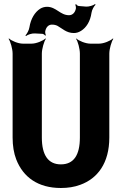

<svg xmlns="http://www.w3.org/2000/svg" viewBox="-20 -929 623 959"><path d="M284 -108C221 -108 189 -154 189 -242V-661C189 -685 200 -722 209 -735L207 -737C195 -725 161 -711 138 -711H94C71 -711 37 -725 25 -737L23 -735C32 -722 43 -685 43 -661V-242C43 -201 49 -164 61 -133C96 -43 171 10 284 10C319 10 352 5 381 -6C467 -37 526 -114 526 -242V-661C526 -685 537 -722 546 -735L544 -737C532 -725 498 -711 475 -711H431C408 -711 373 -725 361 -737L360 -735C369 -722 379 -685 379 -661V-242C379 -154 348 -108 284 -108ZM215 -895C203 -895 191 -892 180 -885C154 -868 134 -836 127 -793C125 -778 114 -759 107 -752L110 -749C118 -756 140 -763 154 -762L192 -760C198 -759 204 -754 206 -751L209 -753C207 -757 205 -767 206 -773C210 -793 222 -806 239 -806C250 -806 259 -804 267 -800C292 -786 312 -764 349 -764C362 -764 374 -768 385 -775C411 -791 431 -822 437 -865C439 -880 450 -899 457 -905L455 -909C447 -902 424 -895 410 -896L374 -899C368 -899 362 -905 360 -908L356 -906C358 -902 360 -892 359 -886C355 -866 342 -853 325 -853C280 -853 261 -895 215 -895Z"/></svg>

Font: Asimov
Style: EdgeExtreme
Weight: 500
Designer: Google
Version: Version 2.000980: 2014